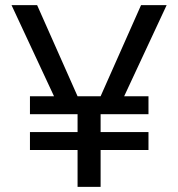

<svg xmlns="http://www.w3.org/2000/svg" viewBox="-20 -730 696 750"><path d="M631 -710 465 -354H560V-284H373V-214H560V-144H373V0H283V-144H97V-214H283V-284H97V-354H191L25 -710H125L283 -354H373L531 -710Z"/></svg>

Font: Violet Sans
Style: Regular
Weight: 400
Designer: Calvin Waterman
Foundry: Violet Office
Version: Version 1.013